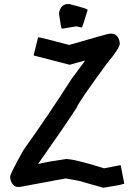

<svg xmlns="http://www.w3.org/2000/svg" viewBox="-20 -925 651 927"><path d="M511.7 -762.7H515.6Q552.7 -762.7 558.6 -715.8Q558.6 -692.9 496.1 -618.2Q356 -427.7 351.6 -407.2Q296.9 -322.3 164.1 -133.8H166Q215.8 -145.5 298.8 -157.2Q342.8 -156.7 482.4 -112.3L562.5 -127.9L580.1 -38.1Q557.6 -30.3 478.5 -18.6L361.3 -51.8L296.9 -63.5L76.2 -22.5H66.4Q38.6 -22.5 29.3 -63.5V-73.2Q29.3 -85.4 91.8 -198.2Q218.8 -376.5 324.2 -542L390.6 -631.8H386.7L316.4 -612.3L142.6 -657.2V-659.2L164.1 -745.1Q174.8 -745.1 314.5 -708Q500.5 -762.7 511.7 -762.7ZM307.6 -905.3H315.4Q403.3 -882.8 403.3 -877.9Q378.4 -792 374 -792L348.6 -797.9L278.3 -786.1Q274.4 -791 264.6 -860.4Q272.9 -905.3 307.6 -905.3Z"/></svg>

Font: ww_drahtTSB
Style: Regular
Weight: 400
Designer: Dr. Wolfgang Wiebecke
Version: Version 1.06 May 21, 2010, initial release